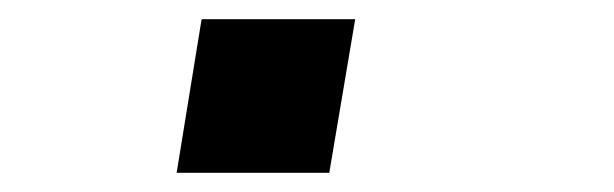

<svg xmlns="http://www.w3.org/2000/svg" viewBox="-20 -180 640 200"><path d="M164 0 190 -160H350L323 0Z"/></svg>

Font: Iosevka SS04 SmBd Ex Obl
Style: Regular
Weight: 600
Width: 7
Italic angle: -9°
Monospace: yes
Designer: Belleve Invis
Foundry: Belleve Invis
Version: Version 19.0.0; ttfautohint (v1.8.4)